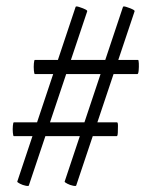

<svg xmlns="http://www.w3.org/2000/svg" viewBox="-20 -508 481 612"><path d="M72 83Q72 86 62 84Q52 82 43.5 77.5Q35 73 35 71L221 -486Q222 -489 231.5 -486Q241 -483 250 -479Q259 -475 258 -472ZM24 -74Q22 -74 21 -85Q20 -96 21 -107Q22 -118 24 -118H353Q356 -118 356 -107Q356 -96 355.5 -85Q355 -74 352 -74ZM223 83Q223 86 213 84Q203 82 194.5 77.5Q186 73 186 71L372 -486Q373 -489 382.5 -486Q392 -483 401 -479Q410 -475 409 -472ZM91 -272Q89 -272 88 -283.5Q87 -295 88 -306Q89 -317 91 -317H420Q422 -317 422.5 -306Q423 -295 422 -283.5Q421 -272 418 -272Z"/></svg>

Font: Cormorant Infant Light SemiBold
Style: Italic
Weight: 600
Italic angle: -10°
Version: Version 4.001